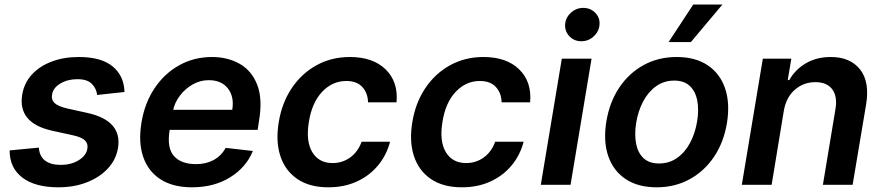

<svg xmlns="http://www.w3.org/2000/svg" viewBox="-20 -799 3816 830"><path d="M518.1 -401.3 399.9 -388.5Q397 -415.8 377.3 -436.3Q357.6 -456.7 314.3 -456.7Q272.4 -456.7 240.8 -437.9Q209.2 -419 204.9 -389.6Q201 -367.9 215.6 -353.9Q230.1 -339.8 269.5 -330.3L359.7 -310.4Q509.2 -276.6 490.1 -158.7Q481.5 -108.3 445.8 -70.1Q410.2 -32 355.1 -10.7Q300.1 10.7 233 10.7Q131 10.7 76.2 -31.6Q21.3 -73.9 21.7 -148.8L148.1 -160.9Q150.2 -123.9 174.2 -105.3Q198.2 -86.6 240.1 -86.3Q287.6 -85.9 320.5 -106.5Q353.3 -127.1 357.6 -156.2Q361.5 -178.3 347.1 -192.1Q332.7 -206 295.8 -214.1L206.3 -233.7Q55 -267 76.3 -391.3Q84.9 -441.1 118.1 -477.1Q151.3 -513.1 203.5 -532.8Q255.7 -552.6 320.3 -552.6Q418 -552.6 467.2 -511.7Q516.3 -470.9 518.1 -401.3Z M809.7 10.7Q727.6 10.7 674 -23.8Q620.4 -58.2 598.9 -121.3Q577.4 -184.3 591.6 -269.5Q605.5 -353.7 648.1 -417.4Q690.7 -481.2 754.8 -516.9Q818.9 -552.6 896.7 -552.6Q963.8 -552.6 1015.6 -523.4Q1067.5 -494.3 1091.6 -433.4Q1115.8 -372.5 1099.8 -277L1093.8 -237.6H713.4L713.1 -235.8Q701 -159.1 732.1 -124.3Q763.1 -89.5 828.1 -89.5Q870.4 -89.5 903.4 -107.2Q936.4 -125 955.6 -159.8L1073.2 -146.3Q1044 -75.3 974.6 -32.3Q905.2 10.7 809.7 10.7ZM728.7 -324.2H984Q993.3 -380 965.6 -416.2Q937.9 -452.4 882.1 -452.4Q845.2 -452.4 812.9 -433.9Q780.5 -415.5 758.2 -386.2Q735.8 -356.9 728.7 -324.2Z M1399.5 10.7Q1317.8 10.7 1265.3 -25.2Q1212.7 -61.1 1191.9 -124.6Q1171.2 -188.2 1185 -270.6Q1198.5 -354 1240.8 -417.4Q1283 -480.8 1347.8 -516.7Q1412.6 -552.6 1492.5 -552.6Q1592.3 -552.6 1647.2 -498.9Q1702.1 -445.3 1694.2 -356.5H1571Q1570.3 -396 1546.7 -422.4Q1523.1 -448.9 1476.9 -448.9Q1416.9 -448.9 1372.7 -402.2Q1328.5 -355.5 1315.3 -272.7Q1301.5 -189.3 1329.7 -141.7Q1358 -94.1 1418 -94.1Q1460.2 -94.1 1493.8 -118.3Q1527.3 -142.4 1543.3 -186.4H1666.2Q1651.3 -128.6 1614.3 -84Q1577.4 -39.4 1522.7 -14.4Q1468 10.7 1399.5 10.7Z M1976.9 10.7Q1895.2 10.7 1842.7 -25.2Q1790.1 -61.1 1769.4 -124.6Q1748.6 -188.2 1762.4 -270.6Q1775.9 -354 1818.2 -417.4Q1860.4 -480.8 1925.2 -516.7Q1990.1 -552.6 2070 -552.6Q2169.7 -552.6 2224.6 -498.9Q2279.5 -445.3 2271.7 -356.5H2148.4Q2147.7 -396 2124.1 -422.4Q2100.5 -448.9 2054.3 -448.9Q1994.3 -448.9 1950.1 -402.2Q1905.9 -355.5 1892.8 -272.7Q1878.9 -189.3 1907.1 -141.7Q1935.4 -94.1 1995.4 -94.1Q2037.6 -94.1 2071.2 -118.3Q2104.8 -142.4 2120.7 -186.4H2243.6Q2228.7 -128.6 2191.8 -84Q2154.8 -39.4 2100.1 -14.4Q2045.5 10.7 1976.9 10.7Z M2317.8 0 2408.7 -545.5H2537.3L2446.4 0ZM2492.9 -620.7Q2462.4 -620.7 2441.9 -641.9Q2421.5 -663 2422.9 -692.8Q2424.7 -722.7 2447.8 -743.8Q2470.9 -764.9 2501.4 -764.9Q2532.3 -764.9 2553.1 -743.8Q2573.9 -722.7 2571.7 -692.8Q2569.6 -663 2546.7 -641.9Q2523.8 -620.7 2492.9 -620.7Z M2818.5 10.7Q2737.9 10.7 2684.5 -25Q2631 -60.7 2609.2 -124.8Q2587.4 -188.9 2601.2 -273.8Q2615.1 -357.6 2657 -420.3Q2698.9 -483 2762.6 -517.8Q2826.3 -552.6 2905.2 -552.6Q2985.8 -552.6 3039.2 -516.9Q3092.7 -481.2 3114.5 -416.9Q3136.4 -352.6 3122.5 -267Q3108.7 -183.6 3066.6 -121.1Q3024.5 -58.6 2960.9 -24Q2897.4 10.7 2818.5 10.7ZM2828.8 -92.3Q2873.6 -92.3 2907.7 -116.7Q2941.8 -141 2963.6 -182.4Q2985.4 -223.7 2993.6 -274.5Q3001.8 -323.5 2994.3 -363.5Q2986.9 -403.4 2962.4 -427Q2937.9 -450.6 2894.9 -450.6Q2850.1 -450.6 2816.1 -426.1Q2782 -401.6 2760.1 -360.1Q2738.3 -318.5 2730.1 -267.8Q2722.3 -218.8 2729.6 -179Q2736.9 -139.2 2761.4 -115.8Q2785.9 -92.3 2828.8 -92.3ZM2870.4 -617.2 2976.9 -779.5H3103L2966.6 -617.2Z M3368.3 -319.6 3315.7 0H3186.8L3277.7 -545.5H3400.9L3385.3 -452.8H3392Q3417.6 -498.6 3464 -525.6Q3510.3 -552.6 3571.4 -552.6Q3655.2 -552.6 3697.8 -499.1Q3740.4 -445.7 3724.1 -347.3L3665.8 0H3537.3L3591.6 -327.4Q3600.9 -381.7 3577.9 -412.8Q3555 -443.9 3504.6 -443.9Q3454.2 -443.9 3416.4 -411.4Q3378.6 -378.9 3368.3 -319.6Z"/></svg>

Font: Inter UI Semi Bold
Style: Italic
Weight: 600
Italic angle: -9.39999°
Designer: Rasmus Andersson
Foundry: rsms
Version: 3.2;8d6f07862